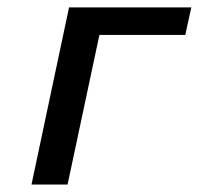

<svg xmlns="http://www.w3.org/2000/svg" viewBox="-20 -492 530 512"><path d="M64 0 164.1 -472.2H490.2L474.1 -398.9H245.1L160.2 0Z"/></svg>

Font: CMU Bright
Style: SemiBoldOblique
Weight: 600
Italic angle: -12°
Version: Version 0.7.0